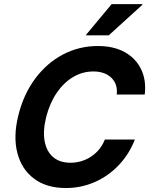

<svg xmlns="http://www.w3.org/2000/svg" viewBox="-20 -911 733 943"><path d="M303.3 12.5Q209.2 12.5 147.9 -32.9Q86.7 -78.3 65.4 -159.2Q44.2 -240 70 -344.2Q95.8 -448.3 152.9 -525Q210 -601.7 289.2 -643.3Q368.3 -685 460.8 -685Q538.3 -685 592.5 -655Q646.7 -625 672.9 -571.2Q699.2 -517.5 690.8 -446.7H553.3Q559.2 -497.5 527.1 -528.8Q495 -560 438.3 -560Q385 -560 338.8 -532.5Q292.5 -505 258.3 -454.6Q224.2 -404.2 206.7 -335.8Q190 -268.3 199.2 -217.9Q208.3 -167.5 240.8 -139.6Q273.3 -111.7 325.8 -111.7Q382.5 -111.7 428.8 -142.9Q475 -174.2 495 -225.8H642.5Q614.2 -153.3 562.9 -99.6Q511.7 -45.8 445 -16.7Q378.3 12.5 303.3 12.5ZM402.5 -737.5 403.3 -740.8 528.3 -890.8H680L679.2 -887.5L514.2 -737.5Z"/></svg>

Font: Funnel Sans
Style: Bold Italic
Weight: 700
Italic angle: -14.036°
Designer: NORD ID, Kristian Moeller
Foundry: Dicotype
Version: Version 1.000